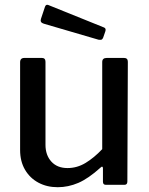

<svg xmlns="http://www.w3.org/2000/svg" viewBox="-20 -772 623 802"><path d="M262 -70Q302 -70 337.5 -91.5Q373 -113 407 -149V-513Q407 -530 426 -530H498Q514 -530 514 -514L512 -14Q512 0 500 0H422Q410 0 410 -13V-69Q410 -74 407.5 -75.5Q405 -77 400 -72Q349 -26 307 -8Q265 10 221 10Q176 10 140.5 -9Q105 -28 84.5 -63Q64 -98 64 -145V-512Q64 -530 82 -530H155Q170 -530 170 -514V-167Q170 -124 194.5 -97Q219 -70 262 -70ZM168 -744Q172 -755 182 -751L415 -657Q424 -653 420 -641L411 -615Q408 -608 404.5 -606.5Q401 -605 392 -606L163 -673Q146 -678 151 -693Z"/></svg>

Font: Libre Franklin Medium
Style: Regular
Weight: 500
Designer: Pablo Impallari, Rodrigo Fuenzalida, Nhung Nguyen
Foundry: Impallari Type
Version: Version 3.000